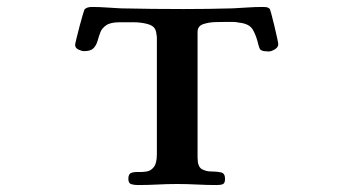

<svg xmlns="http://www.w3.org/2000/svg" viewBox="-20 -526 1040 552"><path d="M780 -399Q780 -402 776.5 -418Q773 -434 768.5 -453Q764 -472 760 -486.5Q756 -501 755 -501Q750 -505 745.5 -505.5Q741 -506 735 -506Q713 -506 692 -504.5Q671 -503 649 -502Q614 -501 578.5 -500.5Q543 -500 508 -500Q463 -500 417.5 -500.5Q372 -501 327 -502Q306 -503 285.5 -504.5Q265 -506 244 -506Q231 -506 224 -500Q223 -500 218.5 -485.5Q214 -471 209 -451.5Q204 -432 200 -416Q196 -400 196 -397Q196 -388 205.5 -383.5Q215 -379 222 -379Q241 -379 249 -387.5Q257 -396 260.5 -408.5Q264 -421 268.5 -433Q273 -445 285.5 -453.5Q298 -462 324 -462Q344 -462 364.5 -462Q385 -462 404 -457Q418 -453 423.5 -446Q429 -439 430 -426Q431 -422 431 -418Q431 -414 431 -410V-83Q431 -57 422.5 -46Q414 -35 402 -33Q390 -31 378 -31.5Q366 -32 357.5 -29Q349 -26 349 -12Q349 1 357.5 3.5Q366 6 376 6Q405 6 433 4.5Q461 3 489 3Q518 3 546.5 4.5Q575 6 603 6Q614 6 620.5 3.5Q627 1 627 -12Q627 -28 615 -30.5Q603 -33 587.5 -33Q572 -33 560 -40Q548 -47 548 -73V-434Q548 -451 564 -456.5Q580 -462 600 -462.5Q620 -463 631 -463Q640 -463 649 -463Q658 -463 667 -461Q697 -458 707 -440.5Q717 -423 723 -397Q724 -394 725 -390.5Q726 -387 728 -384Q732 -380 739.5 -379Q747 -378 752 -378Q760 -378 770 -384Q780 -390 780 -399Z"/></svg>

Font: UoqMunThenKhung
Style: Regular
Weight: 400
Designer: Font-Kai, 金井和夫, 宇文滿月
Foundry: Kazuo Kanai, Moonlit Owen
Version: Version 1.197